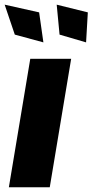

<svg xmlns="http://www.w3.org/2000/svg" viewBox="-28 -795 393 815"><path d="M156.2 -615.1 138.1 -742.5 -8.2 -775.2 34.8 -648.1ZM337.4 -615.1 344.8 -742.5 212.7 -775.2 224.8 -648.1ZM9.6 0H183.2L274.1 -545.5H100.5Z"/></svg>

Font: TID UI Extra Bold
Style: Italic
Weight: 800
Italic angle: -9.39999°
Designer: The TID Project Authors
Foundry: Bakken & Bæck
Version: Version 1.001;hotconv 1.0.109;makeotfexe 2.5.65596